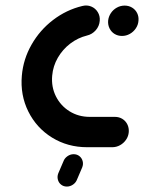

<svg xmlns="http://www.w3.org/2000/svg" viewBox="-20 -539 527 703"><path d="M60 -262.2Q65.2 -322.6 95.6 -375.7Q125.9 -428.9 174.4 -465.9Q223 -503 281.1 -517Q298.5 -521.5 313.9 -515.2Q329.3 -508.9 338 -494.6Q346.7 -480.4 345.2 -463Q343.7 -443.3 330.6 -428.3Q317.4 -413.3 298.5 -408.9Q265.2 -400.7 237.2 -379.4Q209.3 -358.1 191.7 -327.6Q174.1 -297 171.1 -262.2Q167.4 -221.1 184.6 -186.5Q201.9 -151.9 234.6 -131.5Q267.4 -111.1 308.5 -111.1H400.7Q415.9 -111.1 428 -103.7Q440 -96.3 446.3 -83.5Q452.6 -70.7 451.5 -55.6Q450.4 -40.4 441.7 -27.6Q433 -14.8 419.6 -7.4Q406.3 0 391.1 0H298.9Q227.8 0 170.7 -35.2Q113.7 -70.4 83.7 -130.7Q53.7 -191.1 60 -262.2ZM375.9 -463Q377.4 -478.1 385.9 -490.9Q394.4 -503.7 407.8 -511.1Q421.1 -518.5 436.3 -518.5Q451.5 -518.5 463.7 -511.1Q475.9 -503.7 482.2 -490.9Q488.5 -478.1 487 -463Q485.9 -447.8 477.2 -435Q468.5 -422.2 455.2 -414.8Q441.9 -407.4 426.7 -407.4Q411.5 -407.4 399.4 -414.8Q387.4 -422.2 381.1 -435Q374.8 -447.8 375.9 -463ZM193.3 95.9 212.2 51.9Q216.3 40.4 226.9 33Q237.4 25.6 249.6 25.6Q261.9 25.6 270.7 32.6Q279.6 39.6 282.6 50.9Q285.6 62.2 281.1 73.7L262.2 117.8Q258.1 129.3 247.6 136.7Q237 144.1 224.8 144.1Q212.6 144.1 203.7 137Q194.8 130 191.9 118.7Q188.9 107.4 193.3 95.9Z"/></svg>

Font: 26F Galaxy Sans Oblique
Style: Regular
Weight: 400
Italic angle: -5°
Designer: C₂₉H₂₅N₃O₅
Version: Version 1.200;FEAKit 1.0